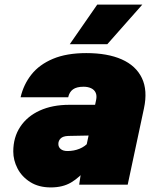

<svg xmlns="http://www.w3.org/2000/svg" viewBox="-20 -807 690 839"><path d="M326 0 337 -73 400 -370Q404 -389 398 -402Q392 -415 378 -421.5Q364 -428 345 -428Q315 -428 299 -416.5Q283 -405 278 -382H70Q83 -438 117.5 -481.5Q152 -525 211.5 -550Q271 -575 357 -575Q450 -575 512 -547.5Q574 -520 600 -466Q626 -412 609 -333L538 0ZM202 12Q149 12 112 -11.5Q75 -35 56.5 -71Q38 -107 38 -145Q38 -207 68.5 -253Q99 -299 154 -324Q209 -349 283 -349H412L381 -215L278 -213Q255 -212 245 -202Q235 -192 235 -178Q235 -164 245.5 -155.5Q256 -147 275 -147Q303 -147 327.5 -157Q352 -167 368 -186L362 -73Q327 -31 290.5 -9.5Q254 12 202 12ZM285 -614 405 -787H602L449 -614Z"/></svg>

Font: Azeret Mono Thin Black
Style: Italic
Weight: 900
Italic angle: -12°
Version: Version 1.002